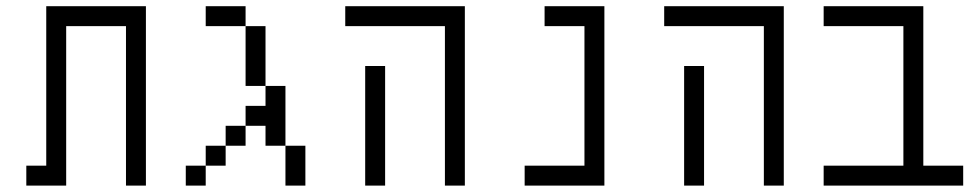

<svg xmlns="http://www.w3.org/2000/svg" viewBox="-20 -582 3040 602"><path d="M125 -62.5H62.5V0H187.5Q187.5 0 187.5 -500H375Q375 -500 375 0H437.5V-562.5H125Q125 -562.5 125 -62.5Z M625 -62.5H562.5V0H625ZM625 -62.5H687.5V-125H625ZM875 -125Q875 -125 875 0H937.5Q937.5 0 937.5 -125ZM687.5 -125H750V-187.5H687.5ZM875 -125V-312.5H812.5V-250H750V-187.5H812.5V-125ZM812.5 -312.5V-500H750V-312.5ZM750 -500V-562.5H625V-500Z M1125 -375Q1125 -375 1125 0H1187.5Q1187.5 0 1187.5 -375ZM1375 -500Q1375 -500 1375 0H1437.5V-562.5H1062.5V-500Z M1812.5 -62.5H1625V0H1875V-562.5H1687.5V-500H1812.5Z M2125 -375Q2125 -375 2125 0H2187.5Q2187.5 0 2187.5 -375ZM2375 -500Q2375 -500 2375 0H2437.5V-562.5H2062.5V-500Z M3000 0V-62.5H2875Q2875 -62.5 2875 -562.5H2562.5V-500H2812.5V-62.5H2562.5V0Z"/></svg>

Font: BFUnifontExMono
Style: Regular
Weight: 500
Version: Version 15.0.06